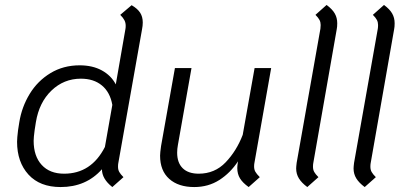

<svg xmlns="http://www.w3.org/2000/svg" viewBox="-20 -745 1630 776"><path d="M458 -85Q457 -80 457 -71Q457 -59 462 -50Q467 -41 479 -29L434 11Q392 -22 392 -61Q328 11 225 11Q141 11 95 -39.5Q49 -90 49 -172Q49 -187 53 -219L58 -251Q68 -313 100 -365.5Q132 -418 184 -449.5Q236 -481 302 -481Q354 -481 391.5 -460.5Q429 -440 448 -404L487 -628Q488 -633 488 -641Q488 -653 483 -663Q478 -673 466 -685L512 -724Q536 -710 546.5 -693.5Q557 -677 557 -654Q557 -641 554 -626ZM434 -321Q425 -372 392 -399.5Q359 -427 307 -427Q238 -427 188 -379Q138 -331 125 -251L120 -219Q116 -189 116 -176Q116 -114 148.5 -78.5Q181 -43 239 -43Q349 -43 404 -151Z M1007 -72Q1007 -60 1012 -51Q1017 -42 1030 -29L985 11Q961 -6 950 -24Q939 -42 939 -66Q939 -73 941 -87L942 -93Q911 -46 866.5 -17.5Q822 11 765 11Q701 11 664 -22Q627 -55 627 -116Q627 -127 631 -155L687 -470H754L699 -159Q696 -143 696 -128Q696 -87 718.5 -65Q741 -43 783 -43Q848 -43 892 -89Q936 -135 961 -200L1009 -470H1076L1008 -85Q1007 -80 1007 -72Z M1177 -64Q1177 -71 1179 -87L1275 -629Q1276 -635 1276 -644Q1276 -655 1271.5 -664Q1267 -673 1255 -685L1300 -725Q1323 -708 1333 -690.5Q1343 -673 1343 -651Q1343 -636 1341 -627L1246 -85Q1245 -80 1245 -71Q1245 -59 1250 -50Q1255 -41 1267 -29L1222 11Q1199 -6 1188 -24Q1177 -42 1177 -64Z M1409 -64Q1409 -71 1411 -87L1507 -629Q1508 -635 1508 -644Q1508 -655 1503.5 -664Q1499 -673 1487 -685L1532 -725Q1555 -708 1565 -690.5Q1575 -673 1575 -651Q1575 -636 1573 -627L1478 -85Q1477 -80 1477 -71Q1477 -59 1482 -50Q1487 -41 1499 -29L1454 11Q1431 -6 1420 -24Q1409 -42 1409 -64Z"/></svg>

Font: KoHo
Style: Italic
Weight: 400
Italic angle: -10°
Designer: Cadson Demak & Katatrad Team
Foundry: Cadson Demak Co.,Ltd.
Version: Version 1.000